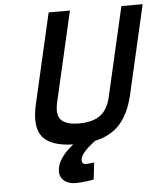

<svg xmlns="http://www.w3.org/2000/svg" viewBox="-60 -744 848 1007"><g transform="rotate(-5 364.5 -240.0)"><path d="M393 202Q378 205 361 207Q347 209 330 210.5Q313 212 299 212Q255 212 231.5 187.5Q208 163 218 120Q222 102 231.5 86Q241 70 253 55.5Q265 41 278 29.5Q291 18 302 9Q183 6 140.5 -48.5Q98 -103 126 -221L234 -692H346L238 -221Q222 -154 248.5 -126Q275 -98 343 -98Q412 -98 452.5 -126Q493 -154 509 -221L617 -692H729L621 -221Q598 -125 549.5 -71.5Q501 -18 419 0Q418 0 406.5 9Q395 18 381 30.5Q367 43 355 58Q343 73 340 86Q337 99 341.5 108Q346 117 359 117Q363 117 370 116.5Q377 116 385 115Q394 114 403 113Z"/></g></svg>

Font: Panefresco 750wt
Style: Italic
Weight: 750
Foundry: Campivisivi & Chank Co
Version: Version 1.000